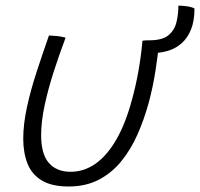

<svg xmlns="http://www.w3.org/2000/svg" viewBox="-20 -656 727 698"><path d="M498 -508Q502 -509 508.5 -509.2Q515 -509.5 523.5 -509.5Q529 -509.5 536 -509.5Q543 -509.5 549.5 -509.2Q556 -509 559 -508.5Q554 -454 545 -397.2Q536 -340.5 521.5 -285.5Q504.5 -223 480 -167.5Q455.5 -112 420.5 -69.2Q385.5 -26.5 338.2 -2.2Q291 22 229.5 22Q168 22 131.8 0Q95.5 -22 80 -61.2Q64.5 -100.5 64.5 -151.5Q64.5 -204 77.8 -265.5Q91 -327 112.8 -393.5Q134.5 -460 158 -527Q164 -526.5 172.2 -526Q180.5 -525.5 187.5 -525Q196 -524 204.2 -522.5Q212.5 -521 218.5 -519Q196 -459.5 175.5 -396Q155 -332.5 142.2 -272.8Q129.5 -213 129.5 -164.5Q129.5 -96 157.5 -63.8Q185.5 -31.5 237 -31.5Q285 -31.5 326.8 -60.5Q368.5 -89.5 402.8 -148.5Q437 -207.5 461 -298Q473.5 -343.5 483 -396.2Q492.5 -449 498 -508ZM533 -463 523.5 -509.5Q569.5 -509.5 591.8 -527.5Q614 -545.5 621.2 -574.2Q628.5 -603 628.5 -635.5Q639 -635.5 651 -634.2Q663 -633 673 -630.5Q683 -628 687 -625Q687 -579 674 -547.8Q661 -516.5 639.2 -497.8Q617.5 -479 589.8 -471Q562 -463 533 -463Z"/></svg>

Font: Grandstander Thin ExtraLight
Style: Italic
Weight: 250
Italic angle: -15°
Version: Version 1.200